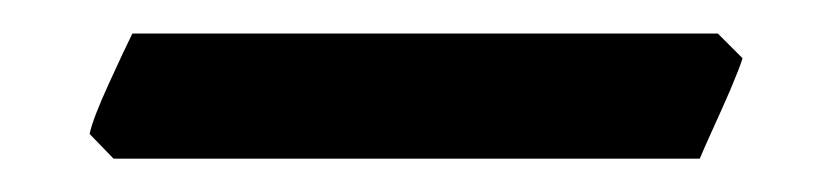

<svg xmlns="http://www.w3.org/2000/svg" viewBox="-20 -622 494 114"><path d="M420.9 -587.4Q418.9 -581.1 413.6 -568.6Q408.2 -556.2 402.8 -544.4Q397.5 -532.7 395.5 -527.8H47.4L33.2 -542.5Q35.2 -551.8 44.7 -572.5Q54.2 -593.3 58.6 -602.1H406.2Z"/></svg>

Font: Dai Banna SIL SemiBold
Style: Regular
Weight: 600
Designer: Victor Gaultney
Foundry: SIL International
Version: Version 4.000